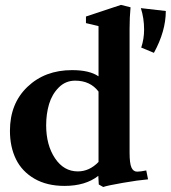

<svg xmlns="http://www.w3.org/2000/svg" viewBox="-20 -746 695 782"><path d="M400.4 15.6 382.3 5.4 380.4 -29.8Q328.1 11.2 242.7 11.2Q170.9 11.2 120.1 -18.3Q69.3 -47.9 44.9 -97.9Q20.5 -147.9 20.5 -213.4Q20.5 -324.2 91.8 -392.3Q163.1 -460.4 273.4 -460.4Q344.7 -460.4 381.3 -435.1V-639.6L330.1 -651.9V-678.7L472.7 -726.1L511.7 -716.3Q507.8 -676.3 507.8 -629.4V-124Q507.8 -80.6 515.4 -63.7Q522.9 -46.9 538.6 -46.9Q551.8 -46.9 575.7 -51.8L583 -15.6Q543 -12.2 479.7 -1.2Q416.5 9.8 400.4 15.6ZM555.2 -552.2Q566.9 -587.4 566.9 -625.5Q566.9 -671.9 553.7 -712.9L655.3 -701.2Q655.3 -619.1 606.9 -530.8ZM296.9 -47.9Q344.2 -47.9 381.3 -86.4V-373Q347.7 -417.5 286.1 -417.5Q247.1 -417.5 219.5 -389.9Q191.9 -362.3 179.9 -322.3Q168 -282.2 168 -235.8Q168 -155.3 203.9 -101.6Q239.7 -47.9 296.9 -47.9Z"/></svg>

Font: Elstob 8pt
Style: Bold
Weight: 700
Designer: Peter S. Baker
Version: Version 1.015